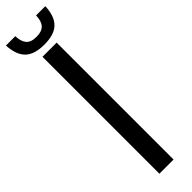

<svg xmlns="http://www.w3.org/2000/svg" viewBox="-358 -947 929 929"><g transform="rotate(-45 107.0 -482.0)"><path d="M58 0V-800H155V0ZM106.5 -835Q38.5 -835 6.8 -866Q-25 -897 -28.5 -963.5H35.5Q36.5 -927 52.2 -907.8Q68 -888.5 106.5 -888.5Q143.5 -888.5 160.2 -907.2Q177 -926 177.5 -963.5H241Q238 -897 206.2 -866Q174.5 -835 106.5 -835Z"/></g></svg>

Font: Big Shoulders Text Thin SemiBold
Style: Regular
Weight: 600
Version: Version 2.002